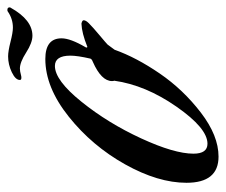

<svg xmlns="http://www.w3.org/2000/svg" viewBox="-66 -527 613 521"><g transform="rotate(-90 240.5 -266.5)"><path d="M437 -352Q446 -350 446 -346Q446 -340 438 -332Q427 -321 405.5 -303Q384 -285 380 -281L366 -262Q345 -203 301.5 -139.5Q258 -76 195.5 -28Q133 20 76 20Q5 20 5 -67Q5 -144 55 -233.5Q105 -323 184.5 -386.5Q264 -450 341 -450Q397 -450 397 -406Q397 -382 373 -341Q372 -340 372 -338Q372 -336 374 -336Q411 -351 437 -352ZM342 -328Q350 -363 350 -382Q350 -424 322 -424Q283 -424 225 -352Q167 -280 125.5 -190Q84 -100 84 -48Q84 -10 111 -10Q153 -10 211.5 -94Q270 -178 282 -263Q281 -265 281 -269Q281 -298 333 -321Q341 -324 342 -328ZM480 -544Q447 -485 404 -485Q385 -485 358.5 -502Q332 -519 315 -519Q308 -519 297 -516Q294 -515 290 -515Q284 -515 284 -519Q284 -531 305 -541Q326 -551 348 -551Q362 -551 387.5 -544.5Q413 -538 426 -538Q450 -538 470 -552Q471 -553 474 -553Q481 -553 481 -547Q481 -545 480 -544Z"/></g></svg>

Font: Aguafina Script
Style: Regular
Weight: 400
Designer: Angel Koziupa and Alejandro Paul
Foundry: Angel Koziupa and Alejandro Paul
Version: Version 1.000